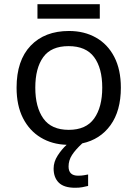

<svg xmlns="http://www.w3.org/2000/svg" viewBox="-20 -681 654 916"><path d="M158.7 -661.1H456.1V-591.8H158.7ZM307.1 113.3Q307.1 157.2 352.5 157.2Q369.1 157.2 380.9 155Q392.6 152.8 400.4 151.4V206.1Q386.2 209.5 372.1 212.2Q357.9 214.8 338.4 214.8Q285.2 214.8 260.5 190.4Q235.8 166 235.8 123Q235.8 91.3 254.9 61.5Q273.9 31.7 297.9 9.8Q228.5 7.8 174.6 -24.7Q120.6 -57.1 89.8 -117.2Q59.1 -177.2 59.1 -262.7Q59.1 -392.6 126.2 -462.9Q193.4 -533.2 309.1 -533.2Q381.8 -533.2 437.7 -501.7Q493.7 -470.2 525.1 -409.7Q556.6 -349.1 556.6 -262.7Q556.6 -152.3 507.3 -84Q458 -15.6 372.6 2.9Q339.8 33.2 323.5 58.6Q307.1 84 307.1 113.3ZM148.4 -262.7Q148.4 -169.9 186.8 -115.7Q225.1 -61.5 308.1 -61.5Q390.6 -61.5 429.2 -115.7Q467.8 -169.9 467.8 -262.7Q467.8 -356 429 -408.4Q390.1 -460.9 307.1 -460.9Q224.1 -460.9 186.3 -408.4Q148.4 -356 148.4 -262.7Z"/></svg>

Font: Lunasima
Style: Regular
Weight: 400
Designer: The DocRepair Project, Monotype Design Team
Foundry: Google
Version: Version 2.009